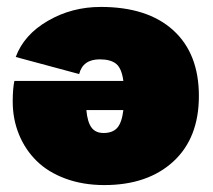

<svg xmlns="http://www.w3.org/2000/svg" viewBox="-20 -530 620 560"><path d="M273.9 -509.8Q410.2 -509.8 485.1 -441.9Q560.1 -374 560.1 -250Q560.1 -127.4 485.4 -58.8Q410.6 9.8 284.2 9.8Q222.2 9.8 171.1 -9Q120.1 -27.8 86.7 -60.8Q53.2 -93.8 35.2 -138.2Q17.1 -182.6 17.1 -233.9Q17.1 -272 22 -293.9H339.8Q335 -330.6 318.8 -343.8Q302.7 -356.9 271 -356.9Q221.7 -356.9 210.9 -314L25.9 -363.8Q49.8 -428.7 119.6 -469.2Q189.5 -509.8 273.9 -509.8ZM282.2 -142.1Q308.6 -142.1 322 -157.2Q335.4 -172.4 339.8 -209H231.9Q234.9 -174.8 246.6 -158.4Q258.3 -142.1 282.2 -142.1Z"/></svg>

Font: Work Sans Black
Style: Regular
Weight: 900
Designer: Wei Huang
Foundry: Wei Huang
Version: Version 2.012